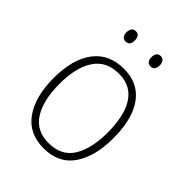

<svg xmlns="http://www.w3.org/2000/svg" viewBox="-206 -815 932 932"><g transform="rotate(45 259.5 -349.5)"><path d="M465 -265Q465 -139 414 -64.5Q363 10 259 10Q158 10 105.5 -64.5Q53 -139 53 -266Q53 -395 107 -467Q161 -539 262 -539Q332 -539 377 -504.5Q422 -470 443.5 -408.5Q465 -347 465 -265ZM93 -266Q93 -154 133.5 -89.5Q174 -25 259 -25Q346 -25 386 -89Q426 -153 426 -265Q426 -336 409.5 -390Q393 -444 357 -474.5Q321 -505 262 -505Q177 -505 135 -442Q93 -379 93 -266ZM146 -673Q146 -688 153 -698.5Q160 -709 174 -709Q190 -709 196.5 -699Q203 -689 203 -673Q203 -657 196.5 -647.5Q190 -638 174 -638Q160 -638 153 -648Q146 -658 146 -673ZM317 -674Q317 -689 324 -699Q331 -709 345 -709Q360 -709 367 -699Q374 -689 374 -674Q374 -658 367.5 -648Q361 -638 345 -638Q331 -638 324 -648Q317 -658 317 -674Z"/></g></svg>

Font: Noto Sans Gurmukhi SemiCondensed ExtraLight
Style: Regular
Weight: 200
Width: 4
Designer: Jelle Bosma - Monotype Design Team
Foundry: Monotype Imaging Inc.
Version: Version 2.004; ttfautohint (v1.8.4.7-5d5b)